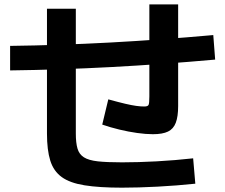

<svg xmlns="http://www.w3.org/2000/svg" viewBox="-20 -817 1040 887"><path d="M543.7 50Q438.3 50 370.7 39.1Q303 28.3 265.2 1Q227.4 -26.4 212.2 -75.2Q197 -124 197 -200V-776.7H330.3V-200Q330.3 -157 338 -130.7Q345.6 -104.3 367.6 -90.3Q389.6 -76.3 432 -71.6Q474.3 -67 543.7 -67Q617.4 -67 703.3 -71.6Q789.3 -76.3 872.3 -85.6L882.3 31.6Q797.3 40.6 707.8 45.3Q618.4 50 543.7 50ZM686.3 -197Q654 -197 613.5 -202.7Q573 -208.4 531.5 -218.4Q490 -228.4 452.3 -241.4L480.3 -358Q527.4 -345 558 -337.8Q588.7 -330.6 609.2 -327.8Q629.7 -325 646.4 -325Q662.4 -325 666.2 -332.1Q670 -339.3 670 -371.3V-796.7H803V-327Q803 -278.7 792.1 -250Q781.3 -221.4 756.2 -209.2Q731 -197 686.3 -197ZM26.7 -605Q255.7 -608 487.8 -620.5Q720 -633 965.3 -655L974 -541.7Q728 -519.7 493.7 -507.2Q259.3 -494.7 26.7 -491.7Z"/></svg>

Font: M PLUS 2 Thin
Style: Regular
Weight: 100
Designer: Coji Morishita
Foundry: UNDERFOREST DESIGN
Version: Version 1.001